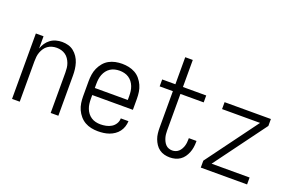

<svg xmlns="http://www.w3.org/2000/svg" viewBox="-92 -1080 2185 1434"><g transform="rotate(20 1000.0 -363.5)"><path d="M66 0V-520H127V-423Q135 -446 148.5 -466Q162 -486 181.5 -500.5Q201 -515 225 -521.5Q249 -528 273 -528Q298 -528 322 -521.5Q346 -515 365.5 -499.5Q385 -484 399 -463Q413 -442 420.5 -418Q428 -394 431 -369.5Q434 -345 434 -320V0H373V-320Q373 -339 371 -357.5Q369 -376 362.5 -393.5Q356 -411 345.5 -426.5Q335 -442 320 -452.5Q305 -463 287 -468Q269 -473 250 -473Q231 -473 213 -468Q195 -463 180 -452.5Q165 -442 154.5 -426.5Q144 -411 137.5 -393.5Q131 -376 129 -357.5Q127 -339 127 -320V0Z M750 8Q723 8 696.5 2.5Q670 -3 647 -16Q624 -29 606 -50Q588 -71 577 -95.5Q566 -120 562 -146.5Q558 -173 558 -200V-320Q558 -347 562 -373.5Q566 -400 577 -424.5Q588 -449 605.5 -470Q623 -491 646.5 -504Q670 -517 696.5 -522.5Q723 -528 750 -528Q777 -528 803.5 -522.5Q830 -517 853.5 -504Q877 -491 894.5 -470Q912 -449 923 -424.5Q934 -400 938 -373.5Q942 -347 942 -320V-232H619V-200Q619 -181 621.5 -162Q624 -143 631 -125Q638 -107 649.5 -92Q661 -77 677 -66.5Q693 -56 712 -51.5Q731 -47 750 -47Q772 -47 794.5 -51.5Q817 -56 836 -67.5Q855 -79 867 -98.5Q879 -118 879 -141H940Q939 -118 932 -96.5Q925 -75 911.5 -57Q898 -39 879 -26Q860 -13 839 -5.5Q818 2 795.5 5Q773 8 750 8ZM619 -288H881V-320Q881 -339 878.5 -358Q876 -377 869 -395Q862 -413 850.5 -428Q839 -443 823 -453.5Q807 -464 788 -468.5Q769 -473 750 -473Q731 -473 712 -468.5Q693 -464 677 -453.5Q661 -443 649.5 -428Q638 -413 631 -395Q624 -377 621.5 -358Q619 -339 619 -320Z M1321 8Q1299 8 1277.5 2.5Q1256 -3 1238 -16Q1220 -29 1207.5 -48Q1195 -67 1187.5 -87.5Q1180 -108 1177.5 -130.5Q1175 -153 1175 -175V-465H1070V-520H1175V-735H1235V-520H1420V-465H1235V-175Q1235 -160 1236.5 -145.5Q1238 -131 1242 -117.5Q1246 -104 1252.5 -91Q1259 -78 1269 -67.5Q1279 -57 1293 -52Q1307 -47 1321 -47Q1335 -47 1348.5 -52Q1362 -57 1372 -66.5Q1382 -76 1389 -88.5Q1396 -101 1400 -114Q1404 -127 1405.5 -141Q1407 -155 1407 -169V-176H1468V-166Q1468 -145 1464.5 -123.5Q1461 -102 1453 -82Q1445 -62 1432.5 -44.5Q1420 -27 1402.5 -15Q1385 -3 1364 2.5Q1343 8 1321 8Z M1566 0V-55L1868 -465H1566V-520H1934V-465L1632 -55H1934V0Z"/></g></svg>

Font: Iosevka Light
Style: Regular
Weight: 300
Monospace: yes
Designer: Belleve Invis
Foundry: Belleve Invis
Version: Version 32.5.0; ttfautohint (v1.8.4)